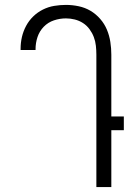

<svg xmlns="http://www.w3.org/2000/svg" viewBox="-20 -763 540 783"><path d="M434 0H373V-540Q373 -558 371 -576.5Q369 -595 362.5 -612Q356 -629 345 -644Q334 -659 318.5 -669Q303 -679 285 -683.5Q267 -688 249 -688Q224 -688 200 -680Q176 -672 158.5 -654Q141 -636 133 -612Q125 -588 125 -563V-559H64V-564Q64 -589 69.5 -612.5Q75 -636 86.5 -657.5Q98 -679 115.5 -696Q133 -713 155 -724Q177 -735 201 -739Q225 -743 249 -743Q275 -743 301 -737.5Q327 -732 349 -719Q371 -706 388.5 -686Q406 -666 416 -642Q426 -618 430 -592Q434 -566 434 -540V-288H485V-232H434Z"/></svg>

Font: Iosevka Fixed Light
Style: Regular
Weight: 300
Monospace: yes
Designer: Belleve Invis
Foundry: Belleve Invis
Version: Version 32.3.0